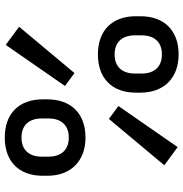

<svg xmlns="http://www.w3.org/2000/svg" viewBox="-2 -752 768 804"><g transform="rotate(90 382.0 -350.0)"><path d="M48 -554V-535C48 -436 107 -376 208 -376C309 -376 368 -436 368 -535V-554C368 -653 306 -714 208 -714C107 -714 48 -653 48 -554ZM424 -462 478 -422 672 -654 596 -710ZM128 -559C128 -611 155 -644 208 -644C261 -644 288 -611 288 -559V-531C288 -479 261 -446 208 -446C155 -446 128 -479 128 -531ZM396 -164V-145C396 -46 455 14 556 14C657 14 716 -46 716 -145V-164C716 -263 654 -324 556 -324C455 -324 396 -263 396 -164ZM340 -238 286 -278 92 -46 168 10ZM476 -169C476 -221 503 -254 556 -254C609 -254 636 -221 636 -169V-141C636 -89 609 -56 556 -56C503 -56 476 -89 476 -141Z"/></g></svg>

Font: Space Text Medium
Style: Regular
Weight: 500
Designer: Florian Karsten (Space Text), Colophon Foundry (Space Mono)
Foundry: Florian Karsten
Version: Version 1.003;PS 001.003;hotconv 1.0.88;makeotf.lib2.5.64775